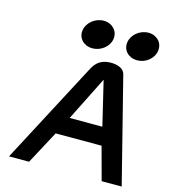

<svg xmlns="http://www.w3.org/2000/svg" viewBox="-114 -863 840 953"><g transform="rotate(15 306.0 -386.0)"><path d="M511.5 -625C555.5 -625 594.8 -657 600.4 -698C605.9 -739 575.4 -772 531.4 -772C487.4 -772 446.9 -739 441.4 -698C435.8 -657 467.5 -625 511.5 -625ZM281.5 -625C325.5 -625 365.8 -657 371.4 -698C376.9 -739 345.4 -772 301.4 -772C257.4 -772 216.9 -739 211.4 -698C205.8 -657 237.5 -625 281.5 -625ZM463.1 -541C455.9 -569 423.4 -580 389.4 -580C319.3 -579 303.2 -534 288.7 -508L21 0H124L215 -170H451L497 0H600ZM376.1 -489 430.4 -262H262.4Z"/></g></svg>

Font: Charger
Style: ExBdIt
Weight: 400
Designer: Jasper
Foundry: Cannot Into Space Fonts
Version: Version 0.99